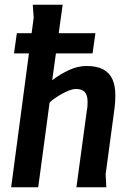

<svg xmlns="http://www.w3.org/2000/svg" viewBox="-20 -789 531 809"><path d="M244 -769 200 -451Q231 -475 269 -493Q307 -511 345 -511Q387 -511 414 -497Q441 -483 453.5 -455.5Q466 -428 466 -387Q466 -360 463 -336L425 -54L428 0H302L346 -324Q348 -333 348.5 -342Q349 -351 349 -360Q349 -378 344 -390Q339 -402 328.5 -408Q318 -414 299 -414Q287 -414 271.5 -408Q256 -402 240 -393Q224 -384 210.5 -374.5Q197 -365 189 -357L141 0H27L122 -715L118 -769ZM51 -649H382L370 -564H39Z"/></svg>

Font: Rosario
Style: Italic
Weight: 400
Italic angle: -8.05°
Designer: Hector Gatti
Foundry: Omnibus Type
Version: Version 1.201